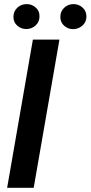

<svg xmlns="http://www.w3.org/2000/svg" viewBox="-20 -901 435 921"><path d="M265.1 -710.9 141.6 0H14.2L137.7 -710.9ZM44.4 -819.8Q44.4 -846.2 62.5 -863.5Q80.6 -880.9 106.9 -881.3Q131.8 -881.8 150.9 -865.2Q169.9 -848.6 169.4 -823.2Q169.9 -796.9 151.4 -779.5Q132.8 -762.2 107.4 -761.7Q82 -761.2 63.2 -777.6Q44.4 -793.9 44.4 -819.8ZM269.5 -818.8Q269 -845.7 287.4 -863.3Q305.7 -880.9 331.5 -881.3Q356.9 -881.8 375.7 -865Q394.5 -848.1 394.5 -822.3Q395 -796.4 376.2 -779.1Q357.4 -761.7 332 -761.2Q307.1 -760.7 288.3 -777.1Q269.5 -793.5 269.5 -818.8Z"/></svg>

Font: Roboto Condensed SemiBold
Style: Italic
Weight: 600
Italic angle: -12°
Designer: Christian Robertson
Foundry: Google
Version: Version 3.008; 2023